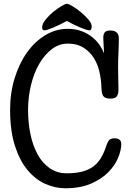

<svg xmlns="http://www.w3.org/2000/svg" viewBox="-20 -992 701 1026"><path d="M457 -830Q446 -830 411.5 -844Q377 -858 337 -880Q297 -858 263 -844Q229 -830 218 -830Q211 -830 208 -834.5Q205 -839 205 -844Q205 -864 223 -886.5Q241 -909 264 -928Q287 -947 308.5 -959.5Q330 -972 337 -972Q346 -972 367.5 -959Q389 -946 412 -927Q435 -908 452.5 -887.5Q470 -867 470 -851Q470 -844 467.5 -837Q465 -830 457 -830ZM628 -222Q628 -190 611.5 -149.5Q595 -109 559.5 -72.5Q524 -36 467 -11Q410 14 329 14Q275 14 222 -9.5Q169 -33 127 -83.5Q85 -134 59.5 -213.5Q34 -293 34 -405Q34 -496 58.5 -575Q83 -654 125 -712.5Q167 -771 223 -804.5Q279 -838 342 -838Q383 -838 416 -825.5Q449 -813 473 -793.5Q497 -774 512.5 -751Q528 -728 536 -707Q533 -759 532.5 -775Q532 -791 532 -793Q532 -807 539 -818Q546 -829 570 -829Q586 -829 595.5 -824Q605 -819 609 -812Q613 -805 614 -798Q615 -791 615 -787Q615 -752 613 -711Q611 -670 611 -634Q611 -602 612 -573.5Q613 -545 613 -513Q613 -489 604 -477Q595 -465 570 -465Q546 -465 534.5 -475.5Q523 -486 522 -524Q521 -567 511 -609.5Q501 -652 479.5 -685Q458 -718 424.5 -738.5Q391 -759 343 -759Q296 -759 257 -729.5Q218 -700 189.5 -650.5Q161 -601 145.5 -537Q130 -473 130 -404Q130 -335 143 -273.5Q156 -212 181.5 -166Q207 -120 246 -93Q285 -66 337 -66Q380 -66 413 -73.5Q446 -81 471.5 -97.5Q497 -114 515 -141Q533 -168 546 -207Q555 -235 564 -244Q573 -253 592 -253Q628 -253 628 -222Z"/></svg>

Font: Life Savers ExtraBold
Style: Regular
Weight: 800
Designer: Pablo Impallari, Rodrigo Fuenzalida, Brenda Gallo
Foundry: Pablo Impallari, Rodrigo Fuenzalida, Brenda Gallo
Version: Version 3.001; ttfautohint (v0.95) -l 8 -r 50 -G 200 -x 14 -